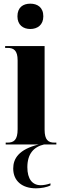

<svg xmlns="http://www.w3.org/2000/svg" viewBox="-20 -787 343 1046"><path d="M145 -629C184 -629 216 -651 216 -698C216 -747 184 -767 145 -767C106 -767 75 -747 75 -698C75 -651 106 -629 145 -629ZM11 0H191C82 27 52 77 52 131C52 200 102 239 176 239C204 239 237 233 255 223V212C235 219 217 222 202 222C156 222 129 188 129 124C129 51 164 13 220 0H287V-10H277C243 -10 223 -24 223 -81V-536H8V-526H22C55 -526 76 -512 76 -458V-83C76 -25 56 -10 21 -10H11Z"/></svg>

Font: Noto Serif Display ExtraCondensed ExtraBold
Style: Regular
Weight: 800
Width: 2
Designer: Monotype Design Team
Foundry: Monotype Imaging Inc.
Version: Version 2.009